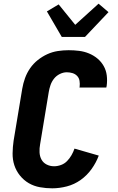

<svg xmlns="http://www.w3.org/2000/svg" viewBox="-20 -1016 640 1044"><path d="M264 8Q230 8 197 2Q164 -4 136.5 -20Q109 -36 88.5 -61.5Q68 -87 58 -117.5Q48 -148 48.5 -182.5Q49 -217 54 -251L101 -534Q106 -563 116 -591Q126 -619 143.5 -644.5Q161 -670 185.5 -689.5Q210 -709 237.5 -721.5Q265 -734 294.5 -738.5Q324 -743 353 -743Q382 -743 410 -739.5Q438 -736 463.5 -725.5Q489 -715 509.5 -698Q530 -681 543.5 -657.5Q557 -634 560.5 -606Q564 -578 560 -549L558 -540H412L413 -544Q415 -560 412.5 -576Q410 -592 399.5 -603Q389 -614 374 -618.5Q359 -623 343 -623Q324 -623 305 -613.5Q286 -604 273.5 -588Q261 -572 254.5 -553Q248 -534 245 -515L198 -231Q194 -210 195 -188Q196 -166 205.5 -148.5Q215 -131 233.5 -121.5Q252 -112 274 -112Q293 -112 312 -119Q331 -126 345 -140.5Q359 -155 369 -172.5Q379 -190 385 -208L517 -170Q503 -132 478 -97Q453 -62 418.5 -37.5Q384 -13 343.5 -2.5Q303 8 264 8ZM316 -815 235 -954 299 -992 389 -881 516 -996 570 -950 442 -815Z"/></svg>

Font: Iosevka Aile Heavy
Style: Italic
Weight: 900
Italic angle: -9°
Designer: Belleve Invis
Foundry: Belleve Invis
Version: Version 31.1.0; ttfautohint (v1.8.4)